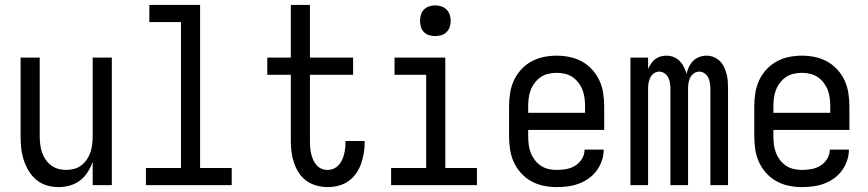

<svg xmlns="http://www.w3.org/2000/svg" viewBox="-20 -755 3540 783"><path d="M219 8Q194 8 170.5 1Q147 -6 128 -22Q109 -38 96.5 -59Q84 -80 76.5 -103.5Q69 -127 66.5 -151.5Q64 -176 64 -200V-520H142V-200Q142 -183 144 -166.5Q146 -150 151 -134.5Q156 -119 165.5 -105Q175 -91 188 -81Q201 -71 217 -66.5Q233 -62 250 -62Q267 -62 283 -66.5Q299 -71 312 -81Q325 -91 334.5 -105Q344 -119 349 -134.5Q354 -150 356 -166.5Q358 -183 358 -200V-520H436V0H358V-95Q350 -73 337.5 -53Q325 -33 306.5 -19Q288 -5 265 1.5Q242 8 219 8Z M575 0V-70H718V-665H589V-735H796V-70H925V0Z M1316 8Q1294 8 1271.5 2Q1249 -4 1230.5 -17Q1212 -30 1199.5 -49Q1187 -68 1179.5 -89.5Q1172 -111 1169 -133.5Q1166 -156 1166 -179V-450H1070V-520H1166V-735H1244V-520H1420V-450H1244V-179Q1244 -166 1245 -153Q1246 -140 1249 -127.5Q1252 -115 1257 -103.5Q1262 -92 1270.5 -82Q1279 -72 1291 -67Q1303 -62 1316 -62Q1329 -62 1340.5 -67Q1352 -72 1360.5 -81Q1369 -90 1374.5 -101.5Q1380 -113 1383 -125Q1386 -137 1387.5 -149.5Q1389 -162 1389 -174V-180H1467V-171Q1467 -149 1463 -127Q1459 -105 1451.5 -84.5Q1444 -64 1431 -46Q1418 -28 1400 -15.5Q1382 -3 1360 2.5Q1338 8 1316 8Z M1575 0V-70H1718V-450H1589V-520H1796V-70H1925V0ZM1755 -608Q1742 -608 1730 -611.5Q1718 -615 1709 -624Q1700 -633 1696.5 -645Q1693 -657 1693 -670Q1693 -683 1696.5 -695Q1700 -707 1709 -716Q1718 -725 1730 -729Q1742 -733 1755 -733Q1768 -733 1780 -729Q1792 -725 1801 -716Q1810 -707 1814 -695Q1818 -683 1818 -670Q1818 -657 1814 -645Q1810 -633 1801 -624Q1792 -615 1780 -611.5Q1768 -608 1755 -608Z M2250 8Q2223 8 2196.5 2.5Q2170 -3 2146.5 -16Q2123 -29 2104.5 -49.5Q2086 -70 2075 -94.5Q2064 -119 2060 -146Q2056 -173 2056 -200V-320Q2056 -347 2060 -374Q2064 -401 2075 -425.5Q2086 -450 2104.5 -470.5Q2123 -491 2146.5 -504Q2170 -517 2196.5 -522.5Q2223 -528 2250 -528Q2277 -528 2303.5 -522.5Q2330 -517 2353.5 -504Q2377 -491 2395.5 -470.5Q2414 -450 2425 -425.5Q2436 -401 2440 -374Q2444 -347 2444 -320V-225H2134V-200Q2134 -183 2136 -166Q2138 -149 2144 -133Q2150 -117 2160.5 -103Q2171 -89 2185 -79.5Q2199 -70 2216 -66Q2233 -62 2250 -62Q2270 -62 2289.5 -65.5Q2309 -69 2326 -79.5Q2343 -90 2353.5 -107.5Q2364 -125 2364 -145H2442Q2442 -122 2434.5 -100Q2427 -78 2413.5 -59.5Q2400 -41 2381 -27.5Q2362 -14 2340.5 -6Q2319 2 2296 5Q2273 8 2250 8ZM2366 -295V-320Q2366 -337 2364 -354Q2362 -371 2356 -387Q2350 -403 2339.5 -417Q2329 -431 2315 -440.5Q2301 -450 2284 -454Q2267 -458 2250 -458Q2233 -458 2216 -454Q2199 -450 2185 -440.5Q2171 -431 2160.5 -417Q2150 -403 2144 -387Q2138 -371 2136 -354Q2134 -337 2134 -320V-295Z M2551 0V-520H2623V-474Q2628 -485 2635 -495.5Q2642 -506 2651.5 -513.5Q2661 -521 2673 -524.5Q2685 -528 2698 -528Q2713 -528 2727 -522.5Q2741 -517 2751.5 -506.5Q2762 -496 2769 -482Q2776 -468 2780 -454Q2783 -468 2789.5 -482Q2796 -496 2806.5 -506.5Q2817 -517 2831.5 -522.5Q2846 -528 2861 -528Q2876 -528 2890 -522.5Q2904 -517 2915 -506.5Q2926 -496 2932.5 -482Q2939 -468 2943 -453.5Q2947 -439 2948 -424Q2949 -409 2949 -394V0H2877V-394Q2877 -405 2875 -417Q2873 -429 2868 -439Q2863 -449 2853 -456Q2843 -463 2832 -463Q2820 -463 2810 -456Q2800 -449 2795 -439Q2790 -429 2788 -417Q2786 -405 2786 -394V0H2714V-394Q2714 -405 2712 -417Q2710 -429 2705 -439Q2700 -449 2690 -456Q2680 -463 2668 -463Q2657 -463 2647 -456Q2637 -449 2632 -439Q2627 -429 2625 -417Q2623 -405 2623 -394V0Z M3250 8Q3223 8 3196.5 2.5Q3170 -3 3146.5 -16Q3123 -29 3104.5 -49.5Q3086 -70 3075 -94.5Q3064 -119 3060 -146Q3056 -173 3056 -200V-320Q3056 -347 3060 -374Q3064 -401 3075 -425.5Q3086 -450 3104.5 -470.5Q3123 -491 3146.5 -504Q3170 -517 3196.5 -522.5Q3223 -528 3250 -528Q3277 -528 3303.5 -522.5Q3330 -517 3353.5 -504Q3377 -491 3395.5 -470.5Q3414 -450 3425 -425.5Q3436 -401 3440 -374Q3444 -347 3444 -320V-225H3134V-200Q3134 -183 3136 -166Q3138 -149 3144 -133Q3150 -117 3160.5 -103Q3171 -89 3185 -79.5Q3199 -70 3216 -66Q3233 -62 3250 -62Q3270 -62 3289.5 -65.5Q3309 -69 3326 -79.5Q3343 -90 3353.5 -107.5Q3364 -125 3364 -145H3442Q3442 -122 3434.5 -100Q3427 -78 3413.5 -59.5Q3400 -41 3381 -27.5Q3362 -14 3340.5 -6Q3319 2 3296 5Q3273 8 3250 8ZM3366 -295V-320Q3366 -337 3364 -354Q3362 -371 3356 -387Q3350 -403 3339.5 -417Q3329 -431 3315 -440.5Q3301 -450 3284 -454Q3267 -458 3250 -458Q3233 -458 3216 -454Q3199 -450 3185 -440.5Q3171 -431 3160.5 -417Q3150 -403 3144 -387Q3138 -371 3136 -354Q3134 -337 3134 -320V-295Z"/></svg>

Font: Iosevka Term Curly
Style: Regular
Weight: 400
Designer: Belleve Invis
Foundry: Belleve Invis
Version: Version 32.3.0